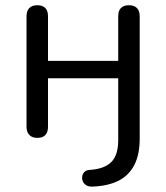

<svg xmlns="http://www.w3.org/2000/svg" viewBox="-20 -513 627 724"><path d="M330 190.6Q314.9 191.5 305.4 185.7Q295.9 179.8 292.2 170.5Q288.6 161.3 290.1 151.8Q291.5 142.3 298.6 135.2Q305.8 128.2 318 127.7Q373.1 124.3 399.5 98.2Q425.8 72.2 425.8 15V-217.9H161V-34.8Q161 -14.9 151.1 -4Q141.1 6.9 120.7 6.9Q101.3 6.9 90.7 -4Q80 -14.9 80 -34.8V-452Q80 -472.4 90.7 -482.9Q101.3 -493.3 120.7 -493.3Q140.1 -493.3 150.6 -482.9Q161 -472.4 161 -452V-283.6H425.8V-452Q425.8 -472.4 436.2 -482.9Q446.7 -493.3 466 -493.3Q485.4 -493.3 496.1 -482.9Q506.8 -472.4 506.8 -452V9.3Q506.8 70.1 486.3 109.5Q465.8 148.9 426.7 168.6Q387.6 188.2 330 190.6Z"/></svg>

Font: Nunito ExtraLight
Style: Regular
Weight: 200
Designer: Vernon Adams
Foundry: Vernon Adams
Version: Version 3.602